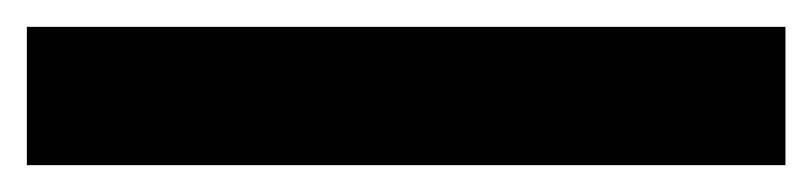

<svg xmlns="http://www.w3.org/2000/svg" viewBox="-30 43 605 143"><path d="M-10 166V63H555V166Z"/></svg>

Font: Teachers
Style: Regular
Weight: 400
Designer: Alfredo Marco Pradil, Chank Diesel
Version: Version 1.001